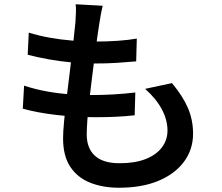

<svg xmlns="http://www.w3.org/2000/svg" viewBox="-20 -824 1040 901"><path d="M462 -797Q456 -772 452.5 -752Q449 -732 446 -713Q442 -690 436.5 -650Q431 -610 424.5 -560Q418 -510 411.5 -457Q405 -404 399 -353Q393 -302 390 -260.5Q387 -219 387 -193Q387 -128 425.5 -93Q464 -58 541 -58Q613 -58 663 -77.5Q713 -97 739.5 -132Q766 -167 766 -211Q766 -261 739.5 -311Q713 -361 661 -407L787 -434Q838 -373 862 -317Q886 -261 886 -197Q886 -122 843 -64.5Q800 -7 722.5 25Q645 57 538 57Q463 57 403.5 33.5Q344 10 310 -41Q276 -92 276 -175Q276 -206 281 -258Q286 -310 293.5 -372Q301 -434 309 -498.5Q317 -563 323.5 -621Q330 -679 334 -720Q336 -753 336.5 -770.5Q337 -788 335 -804ZM115 -671Q159 -657 211.5 -647.5Q264 -638 319 -633.5Q374 -629 422 -629Q481 -629 532 -632.5Q583 -636 622 -643L619 -536Q573 -532 527.5 -529Q482 -526 419 -526Q371 -526 316.5 -531Q262 -536 209 -545.5Q156 -555 110 -567ZM93 -422Q145 -405 200 -395Q255 -385 309 -381.5Q363 -378 412 -378Q460 -378 512.5 -381Q565 -384 615 -390L612 -283Q568 -278 523 -276Q478 -274 430 -274Q335 -274 245 -284.5Q155 -295 87 -314Z"/></svg>

Font: Noto Sans JP SemiBold
Style: Regular
Weight: 600
Designer: Ryoko NISHIZUKA  (kana, bopomofo & ideographs); Paul D. Hunt (Latin, Greek & Cyrillic); Sandoll Communications , Soo-you
Foundry: Adobe
Version: Version 2.004-H2;hotconv 1.0.118;makeotfexe 2.5.65603